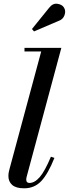

<svg xmlns="http://www.w3.org/2000/svg" viewBox="-20 -1009 373 1039"><path d="M297.5 -896 164 -839 153 -852 246 -967Q265.5 -992 290.5 -988.5Q315.5 -985 326 -968.5Q337.5 -950 329.2 -927Q321 -904 297.5 -896ZM274.5 -154.5Q240 -68 203.2 -29Q166.5 10 110.5 10Q66.5 10 46 -8.2Q25.5 -26.5 25.5 -56Q25.5 -68 27.5 -77.5Q29.5 -87 31.5 -94.5L203 -730.5H112.5V-750H312L124.5 -53.5Q122 -44.5 122 -37Q122 -19 139.5 -19Q167.5 -19 195 -50.5Q222.5 -82 255.5 -161Z"/></svg>

Font: Bodoni* 11pt Medium
Style: Italic
Weight: 500
Italic angle: -13°
Version: Version 2.3